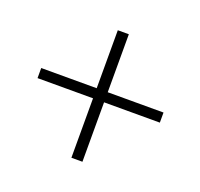

<svg xmlns="http://www.w3.org/2000/svg" viewBox="-98 -729 776 744"><g transform="rotate(20 290.0 -357.0)"><path d="M267.2 -94.1V-619.9H312.7V-94.1ZM542.7 -339.2H38.4V-380.8H542.7Z"/></g></svg>

Font: Noto Serif SC
Style: Regular
Weight: 200
Designer: Ryoko NISHIZUKA 西塚涼子 (kana & ideographs); Frank Grießhammer (Latin, Greek & Cyrillic); Wenlong ZHANG 张文龙 (bopomofo); San
Foundry: Adobe
Version: Version 2.001;hotconv 1.1.0;makeotfexe 2.6.0